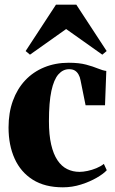

<svg xmlns="http://www.w3.org/2000/svg" viewBox="-20 -789 492 820"><path d="M248.5 11Q171.5 11 120 -21.5Q68.5 -54 42.5 -111.5Q16.5 -169 16.5 -244.5Q16.5 -307.5 35 -358.5Q53.5 -409.5 87.5 -445.8Q121.5 -482 169 -501.5Q216.5 -521 273.5 -521Q318 -521 347.8 -513Q377.5 -505 398 -496.5Q418.5 -488 434 -486L428.5 -339.5H345.5L324 -446Q321.5 -460.5 315.2 -471.2Q309 -482 299.5 -487.8Q290 -493.5 275 -493.5Q249 -493.5 229.5 -471.5Q210 -449.5 199.5 -400.8Q189 -352 189 -271.5Q189 -213 198.5 -171.8Q208 -130.5 225.5 -104.5Q243 -78.5 267 -66.8Q291 -55 319.5 -55Q334.5 -55 353.8 -59Q373 -63 391.8 -70.8Q410.5 -78.5 423.5 -89L436 -62Q422.5 -47 393.2 -30Q364 -13 326.2 -1Q288.5 11 248.5 11ZM108 -555.5 89.5 -571 219 -769H306L435.5 -571L417 -555.5L262.5 -665Z"/></svg>

Font: Merriweather 144pt ExtraBold
Style: Regular
Weight: 800
Version: Version 2.100